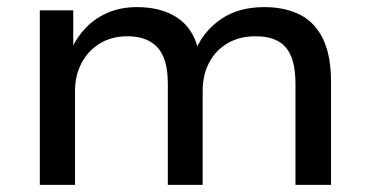

<svg xmlns="http://www.w3.org/2000/svg" viewBox="-20 -520 1040 540"><path d="M92 0V-491H186V-382H181Q197 -417 223 -443.5Q249 -470 285 -485Q321 -500 365 -500Q433 -500 477.5 -471Q522 -442 537 -383H532Q555 -435 603.5 -467.5Q652 -500 723 -500Q782 -500 824 -478.5Q866 -457 888.5 -410.5Q911 -364 911 -290V0H811V-285Q811 -355 784 -386.5Q757 -418 699 -418Q653 -418 619.5 -398Q586 -378 568 -343.5Q550 -309 550 -264V0H452V-285Q452 -355 423 -386.5Q394 -418 339 -418Q294 -418 260.5 -397.5Q227 -377 209 -342Q191 -307 191 -265V0Z"/></svg>

Font: Nunito Sans 10pt SemiExpanded Medium
Style: Regular
Weight: 500
Width: 6
Designer: Vernon Adams
Foundry: Vernon Adams
Version: Version 3.101;gftools[0.9.27]